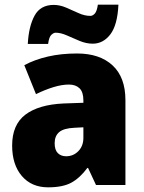

<svg xmlns="http://www.w3.org/2000/svg" viewBox="-20 -843 616 822"><path d="M310 -614Q407 -614 462 -563Q517 -512 517 -414V-51H391L357 -124H354Q322 -81 285.5 -61Q249 -41 186 -41Q115 -41 73.5 -89.5Q32 -138 32 -220Q32 -309 88.5 -352Q145 -395 252 -400L337 -403V-413Q337 -449 320.5 -465Q304 -481 275 -481Q245 -481 209 -470Q173 -459 134 -440L84 -564Q129 -588 185.5 -601Q242 -614 310 -614ZM299 -296Q253 -294 233.5 -277.5Q214 -261 214 -230Q214 -201 227.5 -187.5Q241 -174 263 -174Q294 -174 315.5 -196Q337 -218 337 -253V-298ZM99 -655Q103 -730 128 -776Q153 -822 210 -822Q236 -822 263 -810.5Q290 -799 316 -787Q342 -775 367 -775Q377 -775 386 -785Q395 -795 399 -823H487Q483 -736 452.5 -696Q422 -656 377 -656Q349 -656 320.5 -668Q292 -680 266 -691.5Q240 -703 218 -703Q210 -703 200 -694Q190 -685 186 -655Z"/></svg>

Font: Noto Sans Tamil UI SemiCondensed Black
Style: Regular
Weight: 900
Width: 4
Designer: Jelle Bosma - Monotype Design Team
Foundry: Monotype Imaging Inc.
Version: Version 2.004; ttfautohint (v1.8.4.7-5d5b)